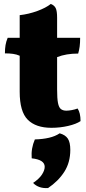

<svg xmlns="http://www.w3.org/2000/svg" viewBox="-20 -640 439 975"><path d="M241 9Q162 9 121 -32Q80 -73 80 -174V-357Q64 -364 46 -366.5Q28 -369 5 -369Q5 -392 8 -410.5Q11 -429 19 -448H80V-563Q125 -568 169 -584Q213 -600 238 -620Q256 -613 263 -598.5Q270 -584 270 -550V-448H387Q387 -422 384.5 -403.5Q382 -385 377 -368Q346 -368 319.5 -363.5Q293 -359 270 -350V-186Q270 -140 274.5 -117Q279 -94 289.5 -86Q300 -78 317 -78Q329 -78 345 -81Q361 -84 374 -89Q389 -67 389 -25Q367 -10 326 -0.5Q285 9 241 9ZM283 37Q312 45 324.5 64Q337 83 337 121Q337 185 306.5 232.5Q276 280 224 315Q176 318 148 289Q179 268 193 246.5Q207 225 207 207Q207 171 141 164Q139 138 143 114.5Q147 91 157 68Q197 67 229 59.5Q261 52 283 37Z"/></svg>

Font: Vollkorn Black
Style: Regular
Weight: 900
Designer: Friedrich Althausen
Foundry: Friedrich Althausen
Version: Version 5.000